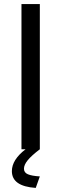

<svg xmlns="http://www.w3.org/2000/svg" viewBox="-20 -730 300 939"><path d="M174.8 0Q133.8 31.2 115.5 53.7Q97.2 76.2 97.2 95.2Q97.2 114.3 116.5 122.3Q135.7 130.4 174.8 132.8L154.8 189Q38.1 181.2 38.1 106.9Q38.1 51.3 105 0H85V-710H174.8Z"/></svg>

Font: Rawline Medium
Style: Regular
Weight: 500
Designer: Matt McInerney, Pablo Impallari, Rodrigo Fuenzalida
Foundry: Matt McInerney, Pablo Impallari, Rodrigo Fuenzalida
Version: Version 4.020;PS 004.020;hotconv 1.0.88;makeotf.lib2.5.64775